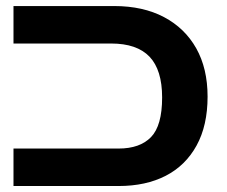

<svg xmlns="http://www.w3.org/2000/svg" viewBox="-20 -622 759 642"><path d="M25.1 0V-125.3H376.6Q447.9 -125.3 485 -163.6Q522.1 -202 522.1 -296Q522.1 -388.2 480 -432.4Q437.8 -476.5 351.6 -476.5H25.1V-601.8H361.6Q458.5 -601.8 528.4 -564.8Q598.3 -527.8 636.2 -460.4Q674.1 -392.9 674.1 -299Q674.1 -202.2 637.2 -135.2Q600.3 -68.2 533.9 -34.1Q467.5 0 376.6 0Z"/></svg>

Font: Noto Sans Hebrew
Style: Regular
Weight: 400
Designer: Monotype Design Team
Foundry: Monotype Imaging Inc.
Version: Version 2.003;January 10, 2023;FontCreator 14.0.0.2877 64-bi